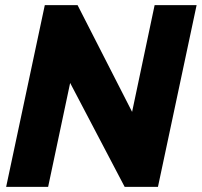

<svg xmlns="http://www.w3.org/2000/svg" viewBox="-20 -730 788 750"><path d="M155 -710H283L496 -293L584 -710H748L597 0H467L254 -406L168 0H4Z"/></svg>

Font: Raleway-v4020 ExtraBold
Style: Italic
Weight: 800
Italic angle: -12°
Designer: Matt McInerney, Pablo Impallari, Rodrigo Fuenzalida
Foundry: Matt McInerney, Pablo Impallari, Rodrigo Fuenzalida
Version: Version 4.020;PS 004.020;hotconv 1.0.88;makeotf.lib2.5.64775